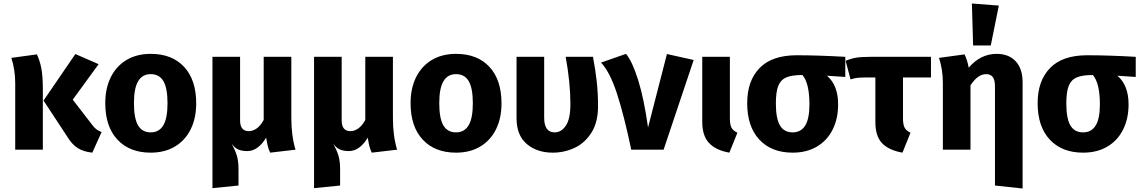

<svg xmlns="http://www.w3.org/2000/svg" viewBox="-20 -856 6525 1098"><path d="M396 -286 508 -141Q520 -125 532 -116Q544 -107 561 -101L508 17Q459 12 425.5 -8.5Q392 -29 363 -77L229 -281L411 -547L544 -489ZM225 -345V0H67V-382Q67 -455 45 -525L191 -545Q207 -512 216 -467Q225 -422 225 -345Z M1102 -265Q1102 -180 1070.5 -116.5Q1039 -53 980.5 -18Q922 17 842 17Q721 17 651.5 -57.5Q582 -132 582 -266Q582 -351 613.5 -414.5Q645 -478 703.5 -513Q762 -548 842 -548Q964 -548 1033 -473.5Q1102 -399 1102 -265ZM746 -266Q746 -179 769.5 -139Q793 -99 842 -99Q890 -99 914 -139.5Q938 -180 938 -265Q938 -352 914.5 -392Q891 -432 842 -432Q794 -432 770 -391.5Q746 -351 746 -266Z M1525 17Q1516 -2 1511.5 -20Q1507 -38 1502 -69Q1481 -33 1453.5 -12.5Q1426 8 1394 8Q1364 8 1343 -1Q1322 -10 1305 -34Q1325 3 1334.5 34Q1344 65 1344 113V205L1195 220V-531H1353V-167Q1353 -106 1403 -106Q1426 -106 1448 -121.5Q1470 -137 1488 -170V-531H1646V-182Q1646 -78 1670 0Z M2106 17Q2097 -2 2092.5 -20Q2088 -38 2083 -69Q2062 -33 2034.5 -12.5Q2007 8 1975 8Q1945 8 1924 -1Q1903 -10 1886 -34Q1906 3 1915.5 34Q1925 65 1925 113V205L1776 220V-531H1934V-167Q1934 -106 1984 -106Q2007 -106 2029 -121.5Q2051 -137 2069 -170V-531H2227V-182Q2227 -78 2251 0Z M2848 -265Q2848 -180 2816.5 -116.5Q2785 -53 2726.5 -18Q2668 17 2588 17Q2467 17 2397.5 -57.5Q2328 -132 2328 -266Q2328 -351 2359.5 -414.5Q2391 -478 2449.5 -513Q2508 -548 2588 -548Q2710 -548 2779 -473.5Q2848 -399 2848 -265ZM2492 -266Q2492 -179 2515.5 -139Q2539 -99 2588 -99Q2636 -99 2660 -139.5Q2684 -180 2684 -265Q2684 -352 2660.5 -392Q2637 -432 2588 -432Q2540 -432 2516 -391.5Q2492 -351 2492 -266Z M3400 -248Q3400 -158 3363 -98.5Q3326 -39 3267 -11Q3208 17 3141 17Q3051 17 2992.5 -32.5Q2934 -82 2934 -180V-531H3092V-183Q3092 -99 3152 -99Q3190 -99 3216 -137.5Q3242 -176 3242 -261Q3242 -383 3215 -531H3371Q3385 -458 3392.5 -391Q3400 -324 3400 -248Z M3686 -127 3794 -547 3947 -513 3775 0H3590Q3548 -200 3507.5 -323Q3467 -446 3417 -498L3560 -548Q3597 -503 3630 -396.5Q3663 -290 3686 -127Z M4154 -179Q4154 -143 4163.5 -125.5Q4173 -108 4197 -97L4151 17Q4073 3 4034.5 -38.5Q3996 -80 3996 -159V-531H4154Z M4814 -416 4709 -423Q4773 -369 4773 -259Q4773 -177 4741.5 -114.5Q4710 -52 4651.5 -17.5Q4593 17 4513 17Q4392 17 4322.5 -57.5Q4253 -132 4253 -266Q4253 -394 4324 -467Q4395 -540 4536 -540Q4659 -540 4814 -531ZM4609 -259Q4609 -380 4569 -427H4568Q4509 -427 4477 -413.5Q4445 -400 4431 -365.5Q4417 -331 4417 -265Q4417 -178 4440.5 -138.5Q4464 -99 4513 -99Q4561 -99 4585 -138.5Q4609 -178 4609 -259Z M5144 -413V-179Q5144 -143 5153.5 -125.5Q5163 -108 5187 -97L5141 17Q5062 3 5024 -37.5Q4986 -78 4986 -158V-413H4938Q4901 -413 4884 -411Q4867 -409 4844 -402L4816 -508Q4845 -521 4875.5 -526Q4906 -531 4957 -531H5304V-413Z M5828 -385V222L5670 205V-361Q5670 -400 5657 -416Q5644 -432 5620 -432Q5595 -432 5573 -416Q5551 -400 5530 -368V0H5372V-382Q5372 -457 5350 -525L5496 -545Q5511 -515 5520 -469Q5587 -548 5680 -548Q5749 -548 5788.5 -505.5Q5828 -463 5828 -385ZM5692 -824 5646 -596H5545L5538 -836Z M6475 -416 6370 -423Q6434 -369 6434 -259Q6434 -177 6402.5 -114.5Q6371 -52 6312.5 -17.5Q6254 17 6174 17Q6053 17 5983.5 -57.5Q5914 -132 5914 -266Q5914 -394 5985 -467Q6056 -540 6197 -540Q6320 -540 6475 -531ZM6270 -259Q6270 -380 6230 -427H6229Q6170 -427 6138 -413.5Q6106 -400 6092 -365.5Q6078 -331 6078 -265Q6078 -178 6101.5 -138.5Q6125 -99 6174 -99Q6222 -99 6246 -138.5Q6270 -178 6270 -259Z"/></svg>

Font: FiraGOUPP
Style: Bold
Weight: 700
Designer: bBox Type
Foundry: bBox Type GmbH
Version: Version 1.001